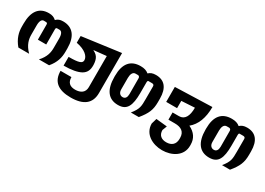

<svg xmlns="http://www.w3.org/2000/svg" viewBox="-9 -1270 3029 2196"><g transform="rotate(30 1505.0 -171.5)"><path d="M98.6 0H240.7C204.6 -36.1 181.6 -72.3 168.5 -107.9C155.8 -142.1 152.8 -174.8 152.8 -206.1V-323.7C152.8 -384.8 171.9 -412.1 197.8 -411.6L224.6 -411.1C240.7 -410.6 246.1 -405.8 246.1 -386.7L246.6 -189.5H356.9L356 -386.7C354.5 -405.8 363.3 -411.6 373 -411.6H403.8C433.1 -411.6 450.7 -381.8 450.7 -323.7V-203.1C450.7 -172.4 448.2 -140.6 436.5 -106.9C424.8 -73.2 404.8 -37.6 369.6 0H503.9C538.1 -39.6 559.1 -79.1 571.3 -114.7C584.5 -152.8 588.9 -190.9 588.9 -228.5V-272.9C588.9 -431.2 520 -515.6 394 -515.6C349.1 -515.6 327.6 -504.9 302.2 -481C276.9 -504.4 250.5 -515.6 205.1 -515.6C79.6 -515.6 13.2 -429.7 13.2 -268.1V-228.5C13.2 -191.4 17.6 -154.3 30.8 -116.2C43.9 -78.1 65.4 -39.1 98.6 0Z M900.9 196.3C1070.8 196.3 1157.2 126.5 1157.2 -9.8V-538.6L649.4 -470.2V-381.3C768.6 -359.9 825.2 -301.8 825.2 -252C825.2 -210 785.6 -194.8 649.4 -194.8V-79.6C752.4 -79.6 829.6 -94.7 875 -120.1C926.8 -148.9 942.4 -193.4 942.4 -248.5C942.4 -274.4 939 -309.6 927.2 -335.9C916 -361.8 896 -384.3 858.4 -401.4V-404.3L870.1 -405.8C877 -406.7 871.1 -405.8 879.4 -406.7C881.8 -407.2 884.8 -407.2 888.2 -407.7C891.1 -407.7 894.5 -408.2 898.9 -408.7C931.2 -412.6 941.9 -413.1 960.9 -415C981.9 -417 1002.4 -418.9 1022.9 -421.4V-10.7C1022.9 24.4 1010.7 50.3 989.3 67.4C967.3 85 934.6 93.3 899.9 93.3C826.7 93.3 793 56.2 793 -10.7H649.4C649.9 128.4 732.9 196.3 900.9 196.3Z M1411.6 0C1472.7 0 1510.3 -20.5 1533.7 -61.5C1557.1 -102.5 1566.4 -164.1 1566.4 -246.1V-391.6C1566.4 -401.4 1570.3 -411.6 1577.6 -411.6H1624C1643.1 -411.6 1654.3 -405.3 1654.3 -384.3V-218.8C1654.3 -171.4 1654.3 -137.7 1645.5 -106C1636.7 -74.2 1619.1 -43 1584 0H1689C1728 -47.4 1754.4 -86.9 1770.5 -126.5C1786.6 -165.5 1793 -206.5 1793 -257.3V-302.7C1793 -444.8 1731.9 -515.6 1619.6 -515.6C1574.2 -515.6 1549.3 -503.9 1524.9 -481.9C1497.6 -505.4 1463.9 -515.6 1417.5 -515.6C1285.6 -515.6 1217.3 -433.6 1217.3 -272.5V-258.3C1217.3 -86.9 1286.1 0 1411.6 0ZM1414.1 -104.5C1381.8 -104.5 1356.4 -127.9 1356.4 -174.8V-325.7C1356.4 -349.1 1360.4 -370.6 1368.7 -386.2C1377 -401.9 1390.6 -411.6 1408.7 -411.6H1441.9C1445.8 -411.6 1451.7 -409.2 1456.5 -404.8C1461.4 -400.4 1464.8 -393.6 1464.8 -384.3L1465.3 -173.8C1464.8 -131.3 1448.7 -104.5 1414.1 -104.5Z M2103.5 93.3C2038.1 93.3 1997.1 59.6 1997.1 -7.3L2020 -67.4L1874.5 -82L1853.5 -10.3C1853.5 265.1 2360.4 263.2 2360.8 -7.8V-22.9C2360.8 -103.5 2320.8 -164.6 2239.3 -204.1C2318.8 -269 2360.8 -375.5 2360.8 -520.5L1873.5 -504.9V-307.1H2017.1V-403.3L2191.4 -413.6C2191.9 -302.2 2156.2 -238.8 2082 -238.8H1997.1V-143.6H2082C2166 -144 2217.3 -108.9 2217.3 -30.3V-15.1C2217.3 53.7 2174.8 93.3 2103.5 93.3Z M2615.7 0C2676.8 0 2714.4 -20.5 2737.8 -61.5C2761.2 -102.5 2770.5 -164.1 2770.5 -246.1V-391.6C2770.5 -401.4 2774.4 -411.6 2781.7 -411.6H2828.1C2847.2 -411.6 2858.4 -405.3 2858.4 -384.3V-218.8C2858.4 -171.4 2858.4 -137.7 2849.6 -106C2840.8 -74.2 2823.2 -43 2788.1 0H2893.1C2932.1 -47.4 2958.5 -86.9 2974.6 -126.5C2990.7 -165.5 2997.1 -206.5 2997.1 -257.3V-302.7C2997.1 -444.8 2936 -515.6 2823.7 -515.6C2778.3 -515.6 2753.4 -503.9 2729 -481.9C2701.7 -505.4 2668 -515.6 2621.6 -515.6C2489.7 -515.6 2421.4 -433.6 2421.4 -272.5V-258.3C2421.4 -86.9 2490.2 0 2615.7 0ZM2618.2 -104.5C2585.9 -104.5 2560.5 -127.9 2560.5 -174.8V-325.7C2560.5 -349.1 2564.5 -370.6 2572.8 -386.2C2581.1 -401.9 2594.7 -411.6 2612.8 -411.6H2646C2649.9 -411.6 2655.8 -409.2 2660.6 -404.8C2665.5 -400.4 2668.9 -393.6 2668.9 -384.3L2669.4 -173.8C2668.9 -131.3 2652.8 -104.5 2618.2 -104.5Z"/></g></svg>

Font: Hack
Style: Bold
Weight: 700
Monospace: yes
Designer: Christopher Simpkins
Foundry: Christopher Simpkins
Version: Version 2.010